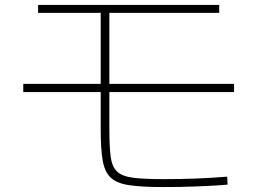

<svg xmlns="http://www.w3.org/2000/svg" viewBox="-20 -733 1040 776"><path d="M637 23Q553 23 502.5 15.5Q452 8 427.5 -15Q403 -38 395 -84.5Q387 -131 387 -210V-681H134V-713H866V-681H422V-210Q422 -139 427.5 -98.5Q433 -58 454 -39Q475 -20 519 -14.5Q563 -9 641 -9Q713 -9 774 -11.5Q835 -14 898 -19L900 13Q870 16 838.5 17.5Q807 19 774 20.5Q741 22 707 22.5Q673 23 637 23ZM74 -361V-394H926V-361Z"/></svg>

Font: M PLUS 1 Code ExtraLight
Style: Regular
Weight: 250
Designer: Coji Morishita
Foundry: UNDERFOREST DESIGN
Version: Version 1.002